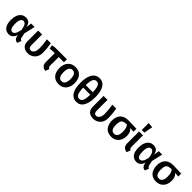

<svg xmlns="http://www.w3.org/2000/svg" viewBox="460 -2623 4437 4437"><g transform="rotate(45 2678.5 -404.0)"><path d="M520 15Q435 6 414 -79L406 -124Q381 -55 340.5 -20Q300 15 241 15Q153 15 98 -52Q43 -119 43 -260Q43 -342 67 -406Q91 -470 138 -507Q185 -544 254 -544Q324 -544 362.5 -506Q401 -468 414 -394L435 -529H547L484 -255L510 -137Q519 -94 562 -84ZM264 -81Q304 -81 333.5 -124.5Q363 -168 382 -270Q365 -365 339 -406.5Q313 -448 268 -448Q226 -448 200.5 -402.5Q175 -357 175 -260Q175 -81 264 -81Z M858 15Q804 15 760 -5.5Q716 -26 690 -67.5Q664 -109 664 -173V-529H792V-177Q792 -82 866 -82Q910 -82 943 -125Q976 -168 976 -262Q976 -382 950 -529H1077Q1105 -382 1105 -251Q1105 -160 1070 -101.5Q1035 -43 978.5 -14Q922 15 858 15Z M1438 15Q1367 1 1335.5 -36.5Q1304 -74 1304 -145V-431Q1217 -431 1192 -428Q1173 -426 1150 -419L1127 -510Q1154 -521 1181 -525Q1208 -529 1253 -529H1603V-431H1432V-162Q1432 -127 1441.5 -109Q1451 -91 1476 -79Z M1872 15Q1752 15 1687.5 -61Q1623 -137 1623 -265Q1623 -395 1691.5 -469.5Q1760 -544 1873 -544Q1994 -544 2057.5 -467.5Q2121 -391 2121 -265Q2121 -142 2056 -63.5Q1991 15 1872 15ZM1872 -82Q1986 -82 1986 -265Q1986 -447 1873 -447Q1758 -447 1758 -265Q1758 -175 1785.5 -128.5Q1813 -82 1872 -82Z M2448 15Q2332 15 2269.5 -82.5Q2207 -180 2207 -372Q2207 -488 2233.5 -574Q2260 -660 2313.5 -707.5Q2367 -755 2449 -755Q2571 -755 2629.5 -652Q2688 -549 2688 -372Q2688 -192 2628.5 -88.5Q2569 15 2448 15ZM2563 -414Q2561 -544 2534 -601Q2507 -658 2449 -658Q2389 -658 2361.5 -599.5Q2334 -541 2332 -414ZM2448 -82Q2507 -82 2534 -139.5Q2561 -197 2563 -332H2332Q2336 -198 2363 -140Q2390 -82 2448 -82Z M2995 15Q2941 15 2897 -5.5Q2853 -26 2827 -67.5Q2801 -109 2801 -173V-529H2929V-177Q2929 -82 3003 -82Q3047 -82 3080 -125Q3113 -168 3113 -262Q3113 -382 3087 -529H3214Q3242 -382 3242 -251Q3242 -160 3207 -101.5Q3172 -43 3115.5 -14Q3059 15 2995 15Z M3588 15Q3468 15 3403.5 -61Q3339 -137 3339 -265Q3339 -345 3367.5 -406.5Q3396 -468 3456.5 -502.5Q3517 -537 3612 -537Q3718 -537 3874 -529V-433L3760 -441Q3837 -384 3837 -261Q3837 -133 3769 -59Q3701 15 3588 15ZM3588 -82Q3702 -82 3702 -261Q3702 -392 3648 -444Q3585 -444 3546.5 -429.5Q3508 -415 3491 -376Q3474 -337 3474 -264Q3474 -82 3586 -82Z M4095 15Q4023 0 3992 -38.5Q3961 -77 3961 -146V-529H4089V-162Q4089 -127 4098.5 -109Q4108 -91 4133 -79ZM4067 -596H3982L3980 -823L4108 -813Z M4691 15Q4606 6 4585 -79L4577 -124Q4552 -55 4511.5 -20Q4471 15 4412 15Q4324 15 4269 -52Q4214 -119 4214 -260Q4214 -342 4238 -406Q4262 -470 4309 -507Q4356 -544 4425 -544Q4495 -544 4533.5 -506Q4572 -468 4585 -394L4606 -529H4718L4655 -255L4681 -137Q4690 -94 4733 -84ZM4435 -81Q4475 -81 4504.5 -124.5Q4534 -168 4553 -270Q4536 -365 4510 -406.5Q4484 -448 4439 -448Q4397 -448 4371.5 -402.5Q4346 -357 4346 -260Q4346 -81 4435 -81Z M5053 15Q4933 15 4868.5 -61Q4804 -137 4804 -265Q4804 -345 4832.5 -406.5Q4861 -468 4921.5 -502.5Q4982 -537 5077 -537Q5183 -537 5339 -529V-433L5225 -441Q5302 -384 5302 -261Q5302 -133 5234 -59Q5166 15 5053 15ZM5053 -82Q5167 -82 5167 -261Q5167 -392 5113 -444Q5050 -444 5011.5 -429.5Q4973 -415 4956 -376Q4939 -337 4939 -264Q4939 -82 5051 -82Z"/></g></svg>

Font: Trujillo Medium
Style: Regular
Weight: 500
Designer: Fira Sans original fonts by bBox Type GmbH, Carrois Corporate GbR, & Edenspiekermann AG / Changes by Cristiano Sobral
Foundry: Fira Sans original fonts by bBox Type GmbH, Carrois Corporate GbR, & Edenspiekermann AG / Changes by Cristiano Sobral
Version: Version 4.301;October 17, 2021;FontCreator 14.0.0.2814 64-bi